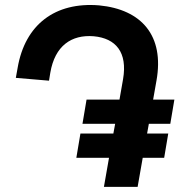

<svg xmlns="http://www.w3.org/2000/svg" viewBox="-20 -732 703 752"><path d="M368 -711C535 -695 624 -592 593 -417L563 -247H431L448 -342H663L647 -247H563L539 -114H407L424 -209H639L623 -114H539L519 0H387L407 -114H279L295 -209H424L431 -247H303L319 -342H448L462 -422C480 -527 434 -582 347 -590C260 -597 195 -553 177 -447L172 -416L42 -427L49 -466C78 -636 196 -725 368 -711Z"/></svg>

Font: Fixel Display 20240404 SemiBold
Style: Italic
Weight: 600
Italic angle: -10°
Designer: AlfaBravo + MacPaw
Foundry: Kyrylo Tkachov, Marchela Mozhyna, Serhii Makarenko, Maria Weinstein, Zakhar Kryvoshyya
Version: Version 1.211;Glyphs 3.2 (3225)